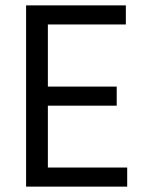

<svg xmlns="http://www.w3.org/2000/svg" viewBox="-20 -694 541 714"><path d="M158 -71H453V0H77V-674H448V-603H158V-372H414V-301H158Z"/></svg>

Font: Hind
Style: Regular
Weight: 400
Designer: Manushi Parikh, Satya Rajpurohit
Foundry: Indian Type Foundry
Version: Version 2.000;PS 1.0;hotconv 1.0.79;makeotf.lib2.5.61930